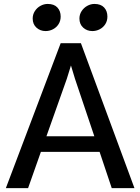

<svg xmlns="http://www.w3.org/2000/svg" viewBox="-20 -975 727 995"><path d="M496.1 -188H191.9L125.5 0H10.3L294.4 -751H399.4L676.8 0H559.1ZM468.8 -269 368.7 -566.4 347.7 -635.7 326.2 -566.4 220.7 -269ZM227.1 -954.6Q260.3 -954.6 277.3 -936.3Q294.4 -918 294.4 -889.2Q294.4 -867.2 283.7 -850.1Q272.9 -833 254.9 -823.5Q236.8 -814 216.3 -814Q188.5 -814 168.9 -831.8Q149.4 -849.6 149.4 -878.9Q149.4 -899.9 160.4 -917.2Q171.4 -934.6 189.5 -944.6Q207.5 -954.6 227.1 -954.6ZM469.2 -954.6Q502.4 -954.6 519.5 -936.3Q536.6 -918 536.6 -889.2Q536.6 -867.2 525.9 -850.1Q515.1 -833 497.1 -823.5Q479 -814 458.5 -814Q430.7 -814 411.1 -831.8Q391.6 -849.6 391.6 -878.9Q391.6 -899.9 402.8 -917.2Q414.1 -934.6 432.1 -944.6Q450.2 -954.6 469.2 -954.6Z"/></svg>

Font: Merriweather Sans
Style: Regular
Weight: 400
Designer: Eben Sorkin
Foundry: Eben Sorkin
Version: Version 1.006; ttfautohint (v1.4.1) -l 6 -r 50 -G 0 -x 11 -H